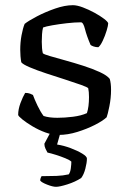

<svg xmlns="http://www.w3.org/2000/svg" viewBox="-20 -520 497 740"><path d="M206 0Q181 0 155 -9.5Q129 -19 105.5 -33Q82 -47 66.5 -59.5Q51 -72 50 -77Q50 -99 59 -123Q68 -147 77 -162Q88 -162 96 -159Q104 -156 107 -154Q113 -137 124.5 -113Q136 -89 148 -73Q169 -66 201 -66Q229 -66 261 -70Q293 -74 315 -84Q323 -108 323 -146Q323 -167 320 -180Q317 -184 292 -193Q267 -202 231 -213.5Q195 -225 158.5 -237Q122 -249 95 -260.5Q68 -272 62 -280Q60 -291 59 -303.5Q58 -316 58 -328Q58 -357 63 -384Q68 -411 75 -428Q90 -440 122.5 -457Q155 -474 192.5 -487Q230 -500 261 -500Q277 -500 299.5 -491.5Q322 -483 344 -471Q366 -459 381 -447.5Q396 -436 397 -430Q397 -422 391 -402Q385 -382 376 -363Q367 -344 359 -338Q349 -338 340.5 -341Q332 -344 329 -347Q314 -382 307.5 -408Q301 -434 292 -434Q268 -434 237.5 -430.5Q207 -427 181.5 -422.5Q156 -418 146 -414Q143 -403 142 -388Q141 -373 141 -359Q141 -346 142 -334.5Q143 -323 145 -315Q148 -311 172 -304Q196 -297 230.5 -287.5Q265 -278 301 -266.5Q337 -255 365 -242Q393 -229 403 -216Q408 -199 408 -174Q408 -142 401.5 -110Q395 -78 391 -68Q376 -54 345.5 -38.5Q315 -23 278 -11.5Q241 0 206 0ZM196 200Q183 200 161.5 191.5Q140 183 135 176Q135 170 137 165.5Q139 161 140 159Q173 159 198 158Q223 157 245 152Q251 144 253 128.5Q255 113 255 103Q249 97 232 90Q215 83 196 77Q177 71 163 68Q160 63 155.5 53.5Q151 44 151 34Q160 17 171 -3.5Q182 -24 189 -37H221L200 37Q226 41 252.5 51Q279 61 297 72Q315 83 315 91Q315 107 309 130Q303 153 293 166Q270 181 240 190.5Q210 200 196 200Z"/></svg>

Font: Texturina 72pt
Style: Regular
Weight: 400
Designer: Guillermo Torres Carreño
Foundry: Omnibus-Type
Version: Version 1.002; ttfautohint (v1.8.3)